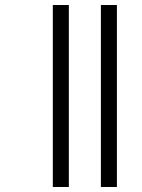

<svg xmlns="http://www.w3.org/2000/svg" viewBox="-20 -682 569 767"><path d="M191 -662H255V65H191ZM383 -662H447V65H383Z"/></svg>

Font: Noto Serif Sinhala
Style: Regular
Weight: 400
Designer: Jelle Bosma - Monotype Design Team
Foundry: Monotype Imaging Inc.
Version: Version 2.006